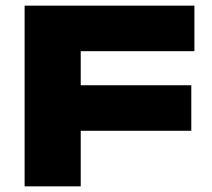

<svg xmlns="http://www.w3.org/2000/svg" viewBox="-20 -659 750 679"><path d="M67 0V-639H265.5V0ZM170 -196.5V-357.5H656.5V-196.5ZM67 -478V-639H667.5V-478Z"/></svg>

Font: Anek Latin Expanded ExtraBold
Style: Regular
Weight: 800
Width: 7
Designer: Yesha Goshar
Foundry: Ek Type
Version: Version 1.003